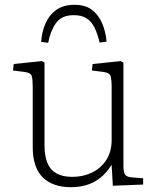

<svg xmlns="http://www.w3.org/2000/svg" viewBox="-20 -764 649 798"><path d="M275 14Q199 14 157.5 -27Q116 -68 116 -153V-403Q116 -433 112 -447.5Q108 -462 82 -465L34 -471L37 -498L154 -510L165 -504V-161Q165 -117 176.5 -88Q188 -59 213.5 -44Q239 -29 279 -29Q328 -29 365.5 -48.5Q403 -68 423.5 -102Q444 -136 444 -181V-403Q444 -433 439.5 -447.5Q435 -462 410 -465L362 -471L365 -498L481 -510L493 -504V-76Q493 -49 499.5 -39Q506 -29 525 -27L575 -23V3L449 8L444 -78H443Q422 -44 395 -23.5Q368 -3 338 5.5Q308 14 275 14ZM290 -744Q334 -744 361 -724Q388 -704 403.5 -669.5Q419 -635 423 -591L394 -587Q385 -625 372.5 -650Q360 -675 339.5 -688Q319 -701 287 -701Q236 -701 213 -668.5Q190 -636 180 -586L151 -590Q154 -632 169 -666.5Q184 -701 213.5 -722.5Q243 -744 290 -744Z"/></svg>

Font: Literata 18pt ExtraLight
Style: Regular
Weight: 250
Designer: Latin by Veronika Burian and Jose Scaglione. Greek by Irene Vlachou. Cyrillic by Vera Evstafieva.
Foundry: TypeTogether
Version: Version 3.103;gftools[0.9.29]